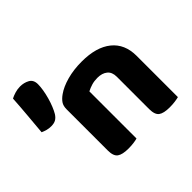

<svg xmlns="http://www.w3.org/2000/svg" viewBox="-149 -823 1020 1020"><g transform="rotate(-45 360.5 -313.5)"><path d="M511 -307Q511 -342 490 -359Q469 -376 434 -376Q410 -376 390 -370Q370 -364 353 -355V-1Q343 2 325 4.5Q307 7 285 7Q240 7 220 -7.5Q200 -22 200 -64V-373Q200 -399 211 -415Q222 -431 242 -445Q274 -468 324.5 -482Q375 -496 436 -496Q545 -496 604.5 -448Q664 -400 664 -311V-1Q653 2 635 4.5Q617 7 595 7Q550 7 530.5 -7.5Q511 -22 511 -64ZM138 -399Q127 -382 113.5 -374.5Q100 -367 79 -367Q62 -367 47.5 -371Q33 -375 20 -381Q25 -438 30.5 -501Q36 -564 39 -615Q52 -622 71.5 -628Q91 -634 111 -634Q140 -634 163.5 -621Q187 -608 187 -575Q187 -556 183 -532Q179 -508 172 -483Q165 -458 156 -436Q147 -414 138 -399Z"/></g></svg>

Font: Baloo Paaji 2
Style: Bold
Weight: 700
Designer: Shuchita Grover, Noopur Datye and Ek Type
Foundry: Ek Type
Version: Version 1.640;hotconv 1.0.111;makeotfexe 2.5.65597; ttfautoh